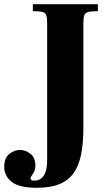

<svg xmlns="http://www.w3.org/2000/svg" viewBox="-105 -680 512 912"><path d="M71 212Q-15 212 -50 183.5Q-85 155 -85 112Q-85 70 -60.5 51Q-36 32 -10 32Q15 32 39 50Q63 68 63 105Q63 123 57.5 134.5Q52 146 46 153.5Q40 161 40 168Q40 170 43 174Q46 178 59 178Q77 178 90.5 168Q104 158 111.5 136Q119 114 119 79V-569Q119 -595 115 -607Q111 -619 96.5 -623Q82 -627 51 -627V-660H360V-627Q329 -627 314 -623Q299 -619 295 -606.5Q291 -594 291 -569V-71Q291 -1 280.5 52.5Q270 106 245.5 141Q221 176 178.5 194Q136 212 71 212Z"/></svg>

Font: Frank Ruhl Libre Black
Style: Regular
Weight: 900
Designer: Yanek Iontef
Foundry: Fontef
Version: Version 6.004